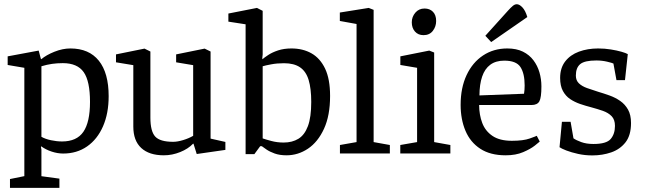

<svg xmlns="http://www.w3.org/2000/svg" viewBox="-20 -737 3097 922"><path d="M27.9 165V122.8L96.9 108.8V-411.4L16.8 -425V-466.4L165.7 -494.1L176.1 -455.1L178.1 -452.6Q202.1 -472.9 241.5 -488.6Q280.9 -504.3 317.9 -504.3Q407.4 -504.3 454.6 -445.5Q501.8 -386.6 501.8 -275.2Q501.8 -192.3 474.6 -130.2Q447.5 -68.2 398.3 -33.9Q349.1 0.3 283.3 0.3Q256.1 0.3 227.6 -9.2Q199.1 -18.7 177.4 -34.7L177 -29L178.9 -19.2V109.1L265.3 120.8V165ZM278 -57.7Q348.6 -57.7 380.4 -104.1Q412.2 -150.5 412.2 -247.6Q412.2 -347.7 381.8 -390.7Q351.5 -433.8 281.6 -433.8Q254.7 -433.8 230.1 -430.3Q205.5 -426.8 178.9 -418.8V-80.1Q197.4 -69.4 224.9 -63.6Q252.3 -57.7 278 -57.7Z M766.8 8.8Q696.2 8.8 658.2 -26.4Q620.2 -61.7 620.2 -129V-424.1L537 -437.8V-475.8L673.9 -503.6L702.2 -489.6V-172.2Q702.2 -106.6 725.3 -81.3Q748.4 -56 811.5 -56Q832.2 -56 859.5 -64.3Q886.9 -72.6 907.6 -84.8V-424.1L825.8 -437.8V-475.8L962.7 -503.6L991.2 -489.6V-71.4L1062.3 -55.4V-17.2L924.7 2.6L909.1 -47.2L906.6 -46.4Q883.5 -22.2 845.1 -6.7Q806.7 8.8 766.8 8.8Z M1355.7 8.8Q1323.1 8.8 1299.1 0.2Q1275.1 -8.4 1259.8 -19Q1244.4 -29.7 1237.3 -35H1229.5L1201.5 3.2H1159.4V-620.3L1076.7 -633.1V-672L1213.9 -699L1241.4 -685V-475.2L1239.6 -458.8L1239.9 -452.3Q1249.4 -460.6 1268.3 -473.1Q1287.2 -485.6 1315.4 -495Q1343.5 -504.3 1379.7 -504.3Q1434.4 -504.3 1475.9 -480.8Q1517.4 -457.3 1541.3 -407.2Q1565.1 -357.1 1565.1 -276.1Q1565.1 -182.1 1535.9 -118.6Q1506.6 -55 1459 -23.1Q1411.3 8.8 1355.7 8.8ZM1342.3 -52.5Q1383.3 -52.5 1413 -70.6Q1442.7 -88.7 1458.7 -131.5Q1474.6 -174.3 1474.6 -247.5Q1474.6 -311.5 1462.2 -352.7Q1449.8 -393.9 1421 -413.6Q1392.3 -433.4 1343.9 -433.4Q1310.8 -433.4 1282.6 -428.1Q1254.4 -422.8 1241.4 -418.8V-72.4Q1254.6 -67.6 1282.6 -60.1Q1310.7 -52.5 1342.3 -52.5Z M1612.4 0V-40.7L1692.2 -54.7V-621.8L1611.9 -636.3V-676.8L1750.6 -699L1774.2 -689.7V-54.7L1852.1 -40.7V0Z M1902.2 0V-40.7L1982.9 -54.7V-411.4L1902.5 -425V-466.4L2041.3 -494.1L2064.9 -484.8V-54.7L2142.7 -40.7V0ZM2013.8 -568.2Q1988 -568.2 1972.7 -585.5Q1957.4 -602.8 1957.4 -629.9Q1957.4 -656 1974.4 -676.1Q1991.5 -696.1 2018.6 -696.1Q2043.7 -696.1 2059.1 -680.4Q2074.4 -664.7 2074.4 -636.2Q2074.4 -609.3 2058.5 -588.8Q2042.5 -568.2 2013.8 -568.2Z M2408.3 8.8Q2334.5 8.8 2286.5 -22.6Q2238.4 -54 2215.2 -109Q2192 -164 2192 -233.3Q2192 -315.3 2220.5 -376.2Q2249 -437.1 2299.7 -470.7Q2350.4 -504.3 2416.2 -504.3Q2460.1 -504.3 2491.1 -489Q2522 -473.7 2541.6 -447.6Q2561.2 -421.6 2570.5 -389.3Q2579.9 -357.1 2579.9 -322.3Q2579.9 -267.9 2570 -250.3Q2560 -232.7 2532.2 -232.7H2280.8Q2281 -185.7 2295.7 -146.7Q2310.5 -107.6 2345 -84.3Q2379.6 -60.9 2438.1 -60.9Q2492.9 -60.9 2523.7 -71.9Q2554.4 -82.9 2557.6 -84.9L2571.9 -57.2Q2568.7 -54 2548.2 -37.8Q2527.6 -21.5 2492.2 -6.4Q2456.8 8.8 2408.3 8.8ZM2282.3 -278.8 2496.4 -286.8Q2499.4 -304.8 2499.4 -326.8Q2499.4 -383.9 2479.4 -414.8Q2459.3 -445.8 2401.5 -445.8Q2361 -445.8 2334.4 -426.2Q2307.9 -406.6 2295.3 -369.3Q2282.6 -332 2282.3 -278.8ZM2338.7 -535 2310.6 -565.2 2419.4 -685.8Q2432 -699.8 2441.9 -708.2Q2451.8 -716.6 2461.4 -716.7Q2473.9 -716.9 2488.4 -701.8Q2503 -686.6 2512.2 -655.1Z M2824.8 9.3Q2788.6 9.3 2756.2 2.1Q2723.8 -5.1 2700 -14.2Q2676.2 -23.4 2666.9 -30.1L2678.4 -152.1H2720.1L2733.8 -72.8Q2746.5 -63.7 2771.2 -54.7Q2795.9 -45.6 2830 -45.6Q2892.1 -45.6 2912.6 -69.6Q2933.1 -93.7 2933.1 -132.4Q2933.1 -162.4 2917.2 -179Q2901.2 -195.5 2875.1 -204.7Q2848.9 -213.8 2819.5 -221.7Q2792.4 -228.7 2765.9 -237.7Q2739.5 -246.8 2718 -261.2Q2696.4 -275.6 2683.1 -300.2Q2669.8 -324.8 2669.8 -362.8Q2669.8 -410.5 2694.1 -442Q2718.4 -473.5 2760 -488.9Q2801.7 -504.3 2852.3 -504.3Q2884.3 -504.3 2913.3 -499.5Q2942.4 -494.8 2964.1 -488.6Q2985.7 -482.4 2994.7 -477.1L2981.2 -352.2H2940.3L2925.7 -431.9Q2920.1 -434.9 2895.4 -440.8Q2870.8 -446.6 2843.8 -446.6Q2787.5 -446.6 2766.4 -429.2Q2745.3 -411.8 2745.3 -374Q2745.3 -350.9 2759.9 -336.9Q2774.5 -322.9 2798.8 -314.2Q2823.2 -305.4 2851.5 -296.6Q2878.7 -288.6 2907 -278.5Q2935.2 -268.4 2958.4 -252.2Q2981.7 -235.9 2995.9 -210.6Q3010.2 -185.3 3010.2 -146.2Q3010.2 -87.5 2983.9 -53.7Q2957.5 -19.9 2915.2 -5.3Q2872.8 9.3 2824.8 9.3Z"/></svg>

Font: Faustina Light
Style: Regular
Weight: 300
Designer: Alfonso Garcia
Foundry: http://www.omnibus-type.com
Version: Version 1.200